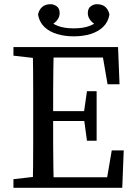

<svg xmlns="http://www.w3.org/2000/svg" viewBox="-20 -894 643 914"><path d="M44 0V-41L175 -56H185V0ZM135 0Q137 -51 137.5 -102Q138 -153 138 -205.5Q138 -258 138 -310V-359Q138 -411 138 -463Q138 -515 137.5 -567Q137 -619 135 -670H236Q235 -620 234 -568Q233 -516 233 -464Q233 -412 233 -359V-322Q233 -265 233 -210.5Q233 -156 234 -104Q235 -52 236 0ZM185 0V-50H520L485 -20L512 -178H569L562 0ZM185 -318V-365H411V-318ZM394 -224 379 -335V-355L394 -460H440V-224ZM44 -629V-670H185V-614H175ZM492 -493 465 -650 500 -620H185V-670H542L549 -493ZM331 -721Q288 -721 251.5 -732Q215 -743 191 -766Q167 -789 161 -825Q166 -848 181 -861Q196 -874 221 -874Q236 -874 250 -864Q264 -854 264 -831Q264 -812 250 -795.5Q236 -779 209 -767L196 -808Q224 -783 254.5 -771Q285 -759 331 -759Q377 -759 407.5 -771Q438 -783 466 -808L453 -767Q426 -779 412 -795.5Q398 -812 398 -831Q398 -854 412 -864Q426 -874 441 -874Q467 -874 481.5 -861Q496 -848 501 -825Q495 -789 471 -766Q447 -743 411 -732Q375 -721 331 -721Z"/></svg>

Font: Source Serif 4 Variable
Style: Regular
Weight: 400
Designer: Frank Grießhammer
Foundry: Adobe
Version: Version 4.005;hotconv 1.1.0;makeotfexe 2.6.0